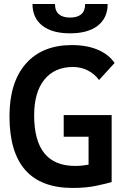

<svg xmlns="http://www.w3.org/2000/svg" viewBox="-20 -928 626 958"><path d="M342.8 9.8Q27.3 9.8 27.3 -347.7Q27.3 -517.1 108.9 -610.1Q190.4 -703.1 338.9 -703.1Q413.6 -703.1 468.3 -679.7Q522.9 -656.2 551.8 -613.8L474.1 -528.8Q451.7 -559.6 417.7 -576.7Q383.8 -593.8 344.7 -593.8Q252.4 -593.8 201.4 -530.8Q150.4 -467.8 150.4 -352.5Q150.4 -100.1 354.5 -100.1Q373 -100.1 389.9 -101.8Q406.7 -103.5 421.9 -106.4V-245.6H297.9V-354H537.1V-19.5Q516.1 -13.2 463.4 -1.7Q410.6 9.8 342.8 9.8ZM329.6 -761.7Q240.2 -761.7 191.2 -800Q142.1 -838.4 142.1 -908.2H254.4Q254.4 -873 274.2 -856.7Q293.9 -840.3 329.6 -840.3Q365.7 -840.3 385.3 -856.7Q404.8 -873 404.8 -908.2H517.1Q517.1 -838.4 468 -800Q418.9 -761.7 329.6 -761.7Z"/></svg>

Font: CaskaydiaCove NF SemiBold
Style: Regular
Weight: 600
Designer: Aaron Bell
Foundry: Saja Typeworks
Version: Version 2111.001; VTT 6.35;Nerd Fonts 3.2.1